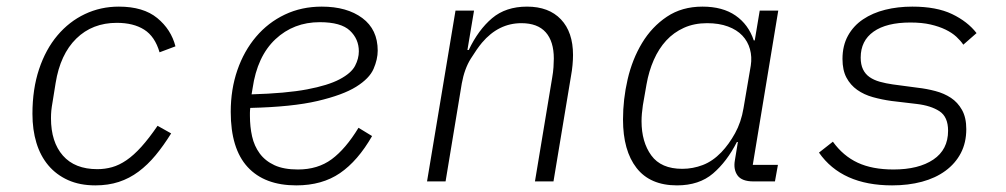

<svg xmlns="http://www.w3.org/2000/svg" viewBox="-20 -548 3040 580"><path d="M268 12Q221 12 185.5 -4Q150 -20 126 -48.5Q102 -77 90 -116.5Q78 -156 78 -204Q78 -279 98 -339Q118 -399 153.5 -441Q189 -483 236.5 -505.5Q284 -528 339 -528Q413 -528 455 -493.5Q497 -459 510 -408L462 -390Q448 -438 415.5 -458.5Q383 -479 333 -479Q259 -479 210.5 -431.5Q162 -384 148 -297L139 -241Q136 -224 135 -213.5Q134 -203 134 -191Q134 -119 170 -78Q206 -37 274 -37Q297 -37 318.5 -43Q340 -49 362 -64Q384 -79 407 -104.5Q430 -130 456 -168L497 -145Q474 -108 450 -79Q426 -50 398.5 -29.5Q371 -9 339 1.5Q307 12 268 12Z M875 12Q779 12 728 -43.5Q677 -99 677 -210Q677 -278 697 -336Q717 -394 753.5 -437Q790 -480 840.5 -504Q891 -528 952 -528Q1028 -528 1074.5 -493.5Q1121 -459 1121 -395Q1121 -369 1108.5 -340Q1096 -311 1056 -286Q1016 -261 939.5 -243Q863 -225 736 -222Q735 -214 735 -207Q735 -200 735 -198Q735 -165 741.5 -136Q748 -107 764.5 -84.5Q781 -62 809 -49Q837 -36 880 -36Q940 -36 982 -67Q1024 -98 1063 -162L1104 -137Q1061 -62 1007 -25Q953 12 875 12ZM946 -481Q867 -481 812 -429.5Q757 -378 743 -281L740 -263Q844 -266 907.5 -278Q971 -290 1006 -308.5Q1041 -327 1052.5 -349Q1064 -371 1064 -393Q1064 -430 1037 -455.5Q1010 -481 946 -481Z M1270 0 1356 -516H1412L1392 -397H1396Q1425 -458 1466.5 -493Q1508 -528 1572 -528Q1638 -528 1674.5 -489.5Q1711 -451 1711 -382Q1711 -368 1709.5 -351.5Q1708 -335 1705 -319L1652 0H1596L1648 -313Q1651 -330 1652 -345Q1653 -360 1653 -371Q1653 -423 1628.5 -450.5Q1604 -478 1555 -478Q1486 -478 1436 -419Q1421 -401 1402 -370.5Q1383 -340 1375 -296L1326 0Z M2025 12Q1944 12 1903 -40.5Q1862 -93 1862 -187Q1862 -248 1876 -308.5Q1890 -369 1919.5 -418Q1949 -467 1994.5 -497.5Q2040 -528 2102 -528Q2163 -528 2202 -501Q2241 -474 2257 -426H2260L2275 -516H2331L2254 -50H2330L2321 0H2256Q2221 0 2208 -18Q2195 -36 2200 -64L2209 -119H2206Q2176 -60 2134 -24Q2092 12 2025 12ZM2041 -38Q2073 -38 2103 -49.5Q2133 -61 2159 -88Q2182 -112 2200.5 -145.5Q2219 -179 2226 -221L2248 -350Q2252 -376 2245.5 -399.5Q2239 -423 2222.5 -440.5Q2206 -458 2179 -468Q2152 -478 2116 -478Q2077 -478 2046 -464Q2015 -450 1992.5 -425.5Q1970 -401 1955 -367Q1940 -333 1933 -293L1922 -230Q1920 -216 1919 -204.5Q1918 -193 1918 -182Q1918 -119 1947.5 -78.5Q1977 -38 2041 -38Z M2675 12Q2523 12 2454 -87L2496 -120Q2527 -77 2571 -56.5Q2615 -36 2679 -36Q2755 -36 2799.5 -66Q2844 -96 2844 -153Q2844 -195 2818 -212Q2792 -229 2749 -234L2673 -243Q2644 -247 2617 -254.5Q2590 -262 2569.5 -276.5Q2549 -291 2537 -313.5Q2525 -336 2525 -370Q2525 -410 2541.5 -440Q2558 -470 2587 -489.5Q2616 -509 2654 -518.5Q2692 -528 2736 -528Q2809 -528 2856 -505.5Q2903 -483 2930 -448L2890 -413Q2882 -425 2869 -437Q2856 -449 2836.5 -458.5Q2817 -468 2791 -474Q2765 -480 2730 -480Q2658 -480 2619 -452.5Q2580 -425 2580 -374Q2580 -353 2587 -338.5Q2594 -324 2607 -315Q2620 -306 2638 -301Q2656 -296 2677 -293L2752 -283Q2779 -280 2805.5 -273Q2832 -266 2852.5 -252.5Q2873 -239 2886 -216Q2899 -193 2899 -158Q2899 -117 2882.5 -85.5Q2866 -54 2836 -32Q2806 -10 2765 1Q2724 12 2675 12Z"/></svg>

Font: IBM Plex Mono Light
Style: Italic
Weight: 300
Italic angle: -9°
Monospace: yes
Designer: Mike Abbink, Paul van der Laan, Pieter van Rosmalen
Foundry: Bold Monday
Version: Version 2.3